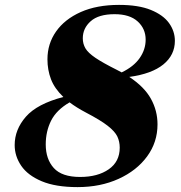

<svg xmlns="http://www.w3.org/2000/svg" viewBox="-20 -750 740 785"><path d="M624 -241.5Q624 -168.5 581.5 -110.5Q539 -52.5 465 -18.8Q391 15 297 15Q207.5 15 150.5 -9Q93.5 -33 66.8 -72.2Q40 -111.5 40 -157Q40 -220.5 86 -273Q132 -325.5 239 -353.5Q203 -388 188.5 -426Q174 -464 174 -507.5Q174 -571 209.2 -621.2Q244.5 -671.5 310.2 -700.8Q376 -730 466.5 -730Q546 -730 596.5 -709.5Q647 -689 671 -655.8Q695 -622.5 695 -583Q695 -525 647.8 -486.5Q600.5 -448 508.5 -435.5Q570 -395 597 -346.2Q624 -297.5 624 -241.5ZM458.5 -464Q468 -459 477.5 -454Q526.5 -477.5 551 -512.5Q575.5 -547.5 575.5 -588Q575.5 -632.5 543 -662.2Q510.5 -692 448.5 -692Q383 -692 350.8 -663.2Q318.5 -634.5 318.5 -593.5Q318.5 -571 329.2 -552.5Q340 -534 370.2 -513.5Q400.5 -493 458.5 -464ZM167 -159.5Q167 -99.5 200 -63Q233 -26.5 307.5 -26.5Q379.5 -26.5 424.5 -57.8Q469.5 -89 469.5 -146.5Q469.5 -171 459.8 -191.8Q450 -212.5 420.2 -235.8Q390.5 -259 331 -290Q293 -310 264.5 -331.5Q211 -300.5 189 -256.8Q167 -213 167 -159.5Z"/></svg>

Font: Newsreader Display ExtraBold
Style: Italic
Weight: 800
Italic angle: -17°
Designer: Hugues Gentile
Foundry: Production Type
Version: Version 1.001